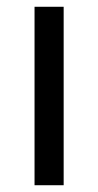

<svg xmlns="http://www.w3.org/2000/svg" viewBox="-20 -547 290 567"><path d="M82 -527H168V0H82Z"/></svg>

Font: Be Vietnam
Style: Regular
Weight: 400
Designer: Gabriel Lam
Foundry: TypeRant
Version: Version 4.000